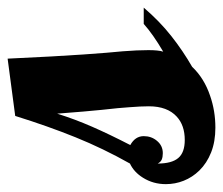

<svg xmlns="http://www.w3.org/2000/svg" viewBox="-92 -510 577 496"><g transform="rotate(-90 196.0 -262.5)"><path d="M2.9 -35.6Q-14.6 -53.7 -23.4 -75.9Q-32.2 -98.1 -32.2 -122.1Q-32.2 -154.8 -15.6 -181.2Q-1 -204.6 21 -214.8Q60.1 -284.2 88.9 -355.5Q117.7 -426.8 144 -511.2L292 -530.8Q297.9 -403.8 302.7 -335.9Q307.6 -266.1 311 -233.4Q314 -195.3 314 -167Q314 -141.6 310.1 -128.9Q355 -155.3 381.8 -179.2H423.8Q388.2 -137.7 350.3 -107.9Q312.5 -78.1 271 -54.2Q241.2 -22.9 196.3 -7.8Q157.2 5.9 113.8 5.9Q77.6 5.9 49.8 -5.1Q22 -16.1 2.9 -35.6ZM142.1 -93.8Q168.9 -118.2 168.9 -166Q168.9 -186 166.5 -216.3L164.1 -246.1Q159.7 -284.7 155.3 -335.4L149.9 -402.8Q135.7 -357.4 116.2 -312.7Q96.7 -268.1 68.8 -213.9Q91.8 -201.2 91.8 -179.2Q91.8 -159.7 80.1 -145.5Q67.4 -129.9 47.9 -129.9Q38.1 -129.9 31.5 -132.6Q24.9 -135.3 21 -143.1Q21 -106.9 35.2 -90.1Q49.3 -73.2 82 -73.2Q119.6 -73.2 142.1 -93.8Z"/></g></svg>

Font: Pattaya
Style: Regular
Weight: 400
Designer: Pablo Impallari / Thai characters Designed by Thanarat Vachiruckul and Suppakit Chalermlarp
Foundry: Pablo Impallari
Version: Version 2.001